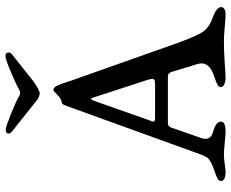

<svg xmlns="http://www.w3.org/2000/svg" viewBox="-90 -738 830 689"><g transform="rotate(-90 324.5 -393.0)"><path d="M205 -787Q214 -787 260 -768.5Q306 -750 326 -738Q336 -732 346 -738Q367 -750 412.5 -769Q458 -788 467 -788Q481 -788 481 -777Q481 -770 475 -765L377 -687Q346 -666 336 -665Q329 -665 322 -668Q315 -671 312 -673.5Q309 -676 295 -687L197 -765Q190 -771 190 -777Q190 -787 205 -787ZM238 -272Q232 -260 233.5 -255.5Q235 -251 247 -251H369Q384 -251 386 -257Q388 -263 380 -287L319 -474Q315 -488 308 -471ZM523 -4Q485 -4 442.5 -1Q400 2 389 2Q378 2 367.5 -2.5Q357 -7 357 -15Q357 -22 364.5 -26.5Q372 -31 388.5 -36.5Q405 -42 411 -45Q450 -63 440 -98L411 -193Q407 -205 395 -205H228Q216 -205 212 -194L174 -85Q163 -52 196 -43Q233 -33 233 -15Q233 2 198 2Q188 2 157 -1Q126 -4 116 -4Q102 -4 80.5 -1Q59 2 53 2Q20 2 20 -15Q20 -22 28 -26.5Q36 -31 52.5 -36.5Q69 -42 75 -45Q80 -47 84 -49Q88 -51 91 -53Q94 -55 97 -57.5Q100 -60 101.5 -61Q103 -62 105 -66Q107 -70 108 -71Q109 -72 111.5 -77.5Q114 -83 114.5 -85Q115 -87 118 -94.5Q121 -102 122 -106L275 -529Q279 -540 283 -551Q287 -562 289 -567.5Q291 -573 293 -577.5Q295 -582 297.5 -584Q300 -586 303 -586Q314 -587 329 -601.5Q344 -616 346 -616Q351 -616 355 -612.5Q359 -609 362.5 -601.5Q366 -594 368.5 -587Q371 -580 375.5 -566Q380 -552 383 -544L515 -171Q539 -105 554 -81.5Q569 -58 604 -45Q644 -31 644 -14Q644 2 615 2Q605 2 573 -1Q541 -4 523 -4Z"/></g></svg>

Font: EB Garamond 08
Style: Regular
Weight: 400
Version: Version 0.016 ; ttfautohint (v1.5)